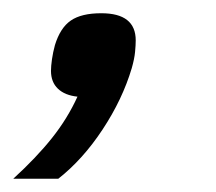

<svg xmlns="http://www.w3.org/2000/svg" viewBox="-56 -136 326 290"><path d="M97 -116Q149 -116 149 -75Q149 -68 148 -57.5Q147 -47 143 -33Q129 14 99 59.5Q69 105 32 134H-36Q-1 102 22.5 72.5Q46 43 61 10Q42 8 31.5 -2Q21 -12 21 -29Q21 -36 22.5 -46.5Q24 -57 27 -68Q35 -94 51 -105Q67 -116 97 -116Z"/></svg>

Font: IBM Plex Sans Condensed Text
Style: Italic
Weight: 450
Width: 3
Italic angle: -11°
Designer: Mike Abbink, Paul van der Laan, Pieter van Rosmalen
Foundry: Bold Monday
Version: Version 1.1